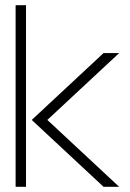

<svg xmlns="http://www.w3.org/2000/svg" viewBox="-20 -718 498 738"><path d="M378 0 102 -257 378 -514H438L162 -257L438 0ZM40 0V-698H80V0Z"/></svg>

Font: Stick No Bills ExtraLight
Style: Regular
Weight: 200
Designer: Kosala Senevirathne, Siva Puranthara, Lasantha Premarathna, Tharique Azeez
Foundry: mooniak
Version: Version 2.000